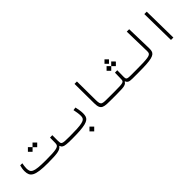

<svg xmlns="http://www.w3.org/2000/svg" viewBox="259 -2042 3584 3584"><g transform="rotate(-45 2051.0 -249.5)"><path d="M533.2 2Q404.3 2 322.5 -9Q240.7 -20 195.3 -43.9Q149.9 -67.9 132.3 -106.4Q114.7 -145 114.7 -200.7Q114.7 -235.8 120.8 -271.7Q127 -307.6 135.3 -334.5H190.9Q185.5 -304.7 180.9 -272.5Q176.3 -240.2 176.3 -212.9Q176.3 -170.9 188 -142.1Q199.7 -113.3 235.8 -95.9Q272 -78.6 344 -70.8Q416 -63 536.6 -63Q637.2 -63 702.9 -66.2Q768.6 -69.3 806.9 -76.9Q845.2 -84.5 863.8 -96.9Q882.3 -109.4 887.7 -127.9Q893.1 -146.5 893.6 -171.9L895.5 -307.6L957.5 -309.6L957 -165Q957 -129.4 961.2 -108.9Q965.3 -88.4 984.6 -78.6Q1003.9 -68.8 1048.1 -65.9Q1092.3 -63 1172.4 -63Q1192.9 -63 1192.9 -34.2Q1192.9 -13.2 1185.5 -5.6Q1178.2 2 1166.5 2Q1072.8 2 1020.5 -3.7Q968.3 -9.3 944.8 -25.1Q921.4 -41 913.1 -70.8H902.8Q889.6 -51.3 867.2 -37.4Q844.7 -23.4 804.4 -14.6Q764.2 -5.9 698.5 -2Q632.8 2 533.2 2ZM599.6 -350.6 538.6 -411.1 477.5 -350.6 416 -412.1 477.5 -474.1 538.6 -412.6 599.6 -474.1 661.6 -412.1Z M1166 2Q1153.3 2 1153.3 -33.7Q1153.3 -63 1171.9 -63Q1289.1 -63 1366 -67.4Q1442.9 -71.8 1488.3 -81.1Q1533.7 -90.3 1555.7 -105.5Q1577.6 -120.6 1584.2 -142.3Q1590.8 -164.1 1590.8 -192.4Q1590.8 -229 1584 -272.7Q1577.1 -316.4 1567.9 -360.8L1627.9 -369.1Q1639.2 -321.8 1646.2 -275.4Q1653.3 -229 1653.3 -191.4Q1653.3 -148.9 1643.8 -116.7Q1634.3 -84.5 1606.4 -62Q1578.6 -39.6 1524.7 -25.4Q1470.7 -11.2 1383.3 -4.6Q1295.9 2 1166 2ZM1561 193.4 1498.5 130.9 1561 67.9 1623.5 130.9Z M2337.9 2Q2325.2 2 2312.7 2Q2300.3 2 2288.1 2Q2234.4 2 2184.6 1.7Q2134.8 1.5 2089.8 -0.5Q2033.2 -3.4 1998.5 -18.8Q1963.9 -34.2 1948 -71Q1932.1 -107.9 1931.6 -175.3L1927.7 -693.4H1991.2L1995.1 -197.3Q1995.6 -141.1 2004.6 -113.3Q2013.7 -85.4 2037.6 -75.7Q2061.5 -65.9 2105.5 -64.5Q2146 -63.5 2191.2 -63.2Q2236.3 -63 2293 -63Q2305.2 -63 2317.9 -63Q2330.6 -63 2343.8 -63Q2364.3 -63 2364.3 -33.7Q2364.3 2 2337.9 2Z M2337.9 2 2343.8 -63Q2435.5 -63 2488.3 -65.4Q2541 -67.9 2565.9 -75.4Q2590.8 -83 2598.1 -97.9Q2605.5 -112.8 2606 -137.7L2609.9 -307.6L2671.9 -309.6L2669.4 -142.6Q2669.4 -110.4 2674.8 -93.3Q2680.2 -76.2 2702.9 -69.6Q2725.6 -63 2776.4 -63H2929.7Q2948.2 -63 2955.6 -56.4Q2962.9 -49.8 2962.9 -33.2Q2962.9 -12.2 2952.1 -5.1Q2941.4 2 2923.8 2H2765.1Q2699.2 2 2669.9 -12.2Q2640.6 -26.4 2628.9 -60.5H2620.1Q2605.5 -31.7 2575.4 -18.3Q2545.4 -4.9 2489 -1.5Q2432.6 2 2337.9 2ZM2707.5 -381.3 2646.5 -442.4 2585.4 -381.3 2523.9 -442.9 2585.4 -504.9 2646.5 -443.4 2707.5 -504.9 2769 -442.9ZM2647.5 -503.4 2588.4 -562.5 2647.5 -622.1 2706.5 -562.5Z M2923.8 2Q2896.5 2 2896.5 -31.2Q2896.5 -49.8 2905.8 -56.4Q2915 -63 2929.7 -63Q3040 -63 3112.1 -65.7Q3184.1 -68.4 3226.3 -75Q3268.6 -81.5 3288.6 -93.8Q3308.6 -106 3314 -124.5Q3319.3 -143.1 3318.8 -169.4L3307.1 -693.4H3370.6L3383.8 -180.7Q3384.8 -138.2 3377.2 -107.2Q3369.6 -76.2 3344.5 -55.2Q3319.3 -34.2 3268.6 -21.5Q3217.8 -8.8 3133.8 -3.4Q3049.8 2 2923.8 2Z M3780.8 0 3770.5 -693.4H3834L3844.2 0Z"/></g></svg>

Font: Cascadia Code NF Light
Style: Regular
Weight: 300
Monospace: yes
Designer: Aaron Bell
Foundry: Saja Typeworks
Version: Version 2404.023; ttfautohint (v1.8.4)